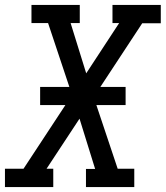

<svg xmlns="http://www.w3.org/2000/svg" viewBox="-30 -755 669 775"><path d="M-10 0V-74H65L234 -331H132V-404H250L164 -662H97V-735H292V-662H255L318 -459L451 -662H424V-735H619V-661H544L375 -404H477V-331H359L445 -74H512V0H317V-73H354L291 -276L158 -74H185V0Z"/></svg>

Font: Iosevka Etoile Oblique
Style: Regular
Weight: 400
Italic angle: -9°
Designer: Belleve Invis
Foundry: Belleve Invis
Version: Version 15.5.2; ttfautohint (v1.8.4)